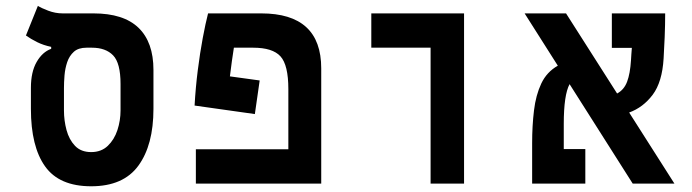

<svg xmlns="http://www.w3.org/2000/svg" viewBox="-20 -632 2384 661"><path d="M293.9 9.3Q184.1 9.3 135.3 -59.1Q86.4 -127.4 86.4 -257.3V-329.6Q86.4 -384.3 106.2 -418.7Q126 -453.1 156.2 -463.9V-470.7Q129.9 -476.1 108.2 -486.8Q86.4 -497.6 69.3 -509.8L110.4 -611.8Q121.6 -604.5 146 -595.2Q170.4 -585.9 195.8 -585.9H301.8Q405.3 -585.9 456.8 -536.4Q508.3 -486.8 508.3 -391.1V-257.3Q508.3 -132.8 456.5 -61.8Q404.8 9.3 293.9 9.3ZM293.9 -108.4Q328.6 -108.4 351.1 -129.9Q373.5 -151.4 384.3 -184.3Q395 -217.3 395 -251.5V-342.8Q395 -415 369.4 -441.4Q343.8 -467.8 296.4 -467.8H277.8Q250 -467.8 234.4 -453.9Q218.8 -439.9 211.4 -418.2Q204.1 -396.5 202.1 -372.6Q200.2 -348.6 200.2 -329.1V-251.5Q200.2 -217.3 209 -184.3Q217.8 -151.4 238.3 -129.9Q258.8 -108.4 293.9 -108.4Z M874 -355 857.4 -239.3 649.9 -268.6Q653.3 -330.1 660.9 -390.1Q668.5 -450.2 678 -501Q687.5 -551.8 696.3 -585.9H879.4Q1085.9 -585.9 1085.9 -396.5V0H654.3V-118.2H972.7V-325.2Q972.7 -408.2 945.6 -438Q918.5 -467.8 851.6 -467.8H785.2Q781.7 -445.8 778.3 -421.6Q774.9 -397.5 771.5 -369.1Z M1462.4 0V-467.8H1258.3V-585.9H1577.6V0Z M2158.2 0 1940.9 -342.3Q1920.9 -305.2 1920.9 -205.6V-118.7H1995.1V0H1812V-139.2Q1812 -199.2 1818.4 -252Q1824.7 -304.7 1843.5 -344.5Q1862.3 -384.3 1900.4 -405.8L1786.1 -585.9H1928.7L2104.5 -310.1Q2128.4 -322.8 2138.9 -350.6Q2149.4 -378.4 2152.3 -424.3Q2152.8 -434.6 2153.6 -445.6Q2154.3 -456.5 2155.3 -467.3H2086.4V-585.9H2270Q2270 -547.4 2268.3 -504.4Q2266.6 -461.4 2264.6 -430.7Q2259.8 -349.6 2227.1 -305.9Q2194.3 -262.2 2146 -244.6L2301.8 0Z"/></svg>

Font: CaskaydiaCove NFP SemiBold
Style: Regular
Weight: 600
Designer: Aaron Bell
Foundry: Saja Typeworks
Version: Version 2111.001; VTT 6.35;Nerd Fonts 3.1.1